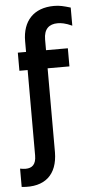

<svg xmlns="http://www.w3.org/2000/svg" viewBox="-59 -740 437 929"><g transform="rotate(-5 160.0 -275.5)"><path d="M86 -548V-496H46V-408H86V7C86 51 66 67 35 67C27 67 18 66 8 64V153C121 165 182 108 183 0V-408H289V-496H183V-548C183 -599 209 -621 250 -621C266 -621 288 -618 320 -603V-691C286 -701 268 -706 240 -706C141 -706 86 -646 86 -548Z"/></g></svg>

Font: Modon Arabic
Style: Bold
Weight: 700
Designer: Ahmedzaza
Foundry: Ahmedzaza
Version: Version 2.010